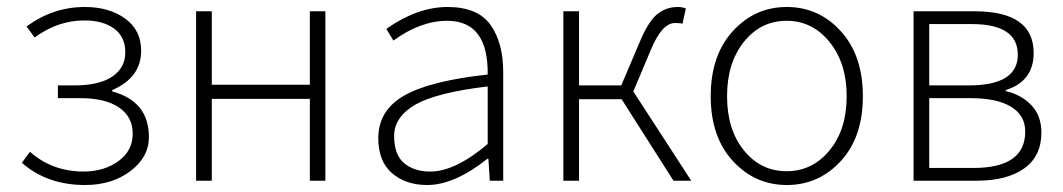

<svg xmlns="http://www.w3.org/2000/svg" viewBox="-20 -512 3012 544"><path d="M297.9 -252.9Q401.9 -225.1 401.9 -123.5Q401.9 -66.9 349.6 -27.3Q297.4 12.2 221.2 12.2Q113.3 12.2 42 -50.8L64.9 -82Q127.9 -25.9 217.8 -25.9Q275.9 -26.4 315.9 -55.7Q356 -85 356 -133.3Q356 -181.6 316.4 -208Q276.9 -234.4 204.1 -233.9H144V-270H190.9Q260.7 -270 297.9 -294.9Q335 -319.8 335 -363.8Q335 -407.7 303.2 -431.2Q271 -454.1 219.2 -454.1Q144 -454.1 78.1 -405.8L55.2 -437Q130.4 -492.2 220.2 -492.2Q289.1 -492.2 334.5 -459.5Q379.9 -426.8 379.9 -368.2Q379.9 -292 297.9 -256.8Z M535.6 0V-480H580.1V-272H857.9V-480H901.9V0H857.9V-231.9H580.1V0Z M1198.7 -25.9Q1269.5 -25.9 1361.8 -104V-267.1Q1217.8 -250 1157.2 -215.8Q1096.7 -180.7 1096.7 -127Q1096.7 -73.2 1125.2 -49.6Q1153.8 -25.9 1198.7 -25.9ZM1190.4 12.2Q1129.4 12.2 1090.6 -21.5Q1051.8 -55.2 1051.8 -120.1Q1051.8 -199.2 1125.2 -241.2Q1198.7 -283.2 1361.8 -300.8Q1363.8 -452.6 1247.6 -453.1Q1171.4 -453.1 1094.7 -397L1074.7 -430.2Q1162.6 -492.2 1248 -492.2Q1333.5 -492.2 1369.6 -441.7Q1405.8 -391.1 1405.8 -307.1V0H1367.7L1363.8 -62H1360.8Q1267.6 12.2 1190.4 12.2Z M1576.2 0V-480H1620.6V-270H1740.2L1790.5 -388.2Q1815.4 -449.2 1840.8 -470.7Q1866.2 -492.2 1900.4 -492.2Q1913.6 -492.2 1923.3 -487.8L1913.6 -444.8Q1907.7 -446.8 1892.6 -446.8Q1855.5 -446.8 1824.2 -371.1L1774.4 -252.9L1938.5 0H1888.2L1741.2 -231H1620.6V0Z M2087.9 -85.7Q2135.7 -26.9 2208.7 -26.9Q2281.7 -26.9 2330.3 -85.9Q2378.9 -145 2378.9 -239Q2378.9 -333 2330.3 -393.1Q2281.7 -453.1 2208.7 -453.1Q2135.7 -453.1 2087.9 -393.6Q2040 -334 2040 -239.3Q2040 -144.5 2087.9 -85.7ZM2362.3 -55.7Q2299.8 12.2 2209.5 12.2Q2119.1 12.2 2056.4 -55.9Q1993.7 -124 1993.7 -239.5Q1993.7 -355 2056.2 -423.6Q2118.7 -492.2 2209.2 -492.2Q2299.8 -492.2 2362.3 -423.6Q2424.8 -355 2424.8 -239.3Q2424.8 -123.5 2362.3 -55.7Z M2612.8 -36.1H2737.8Q2884.8 -36.1 2884.8 -139.2Q2884.8 -185.1 2844.7 -209.5Q2804.7 -233.9 2729.5 -233.9H2612.8ZM2612.8 -270H2724.6Q2863.8 -270 2863.8 -356.9Q2863.8 -443.8 2733.4 -443.8H2612.8ZM2568.4 0V-480H2741.7Q2908.7 -480 2908.7 -361.8Q2908.7 -281.7 2829.6 -256.8V-253.9Q2872.6 -244.1 2901.4 -214.8Q2930.2 -185.5 2930.7 -137.2Q2930.7 -69.3 2881.8 -34.7Q2833 0 2746.6 0Z"/></svg>

Font: SourceSansPro-Light
Style: Regular
Weight: 300
Designer: Paul D. Hunt
Foundry: Adobe Systems Incorporated
Version: Version 2.020;PS 2.0;hotconv 1.0.86;makeotf.lib2.5.63406